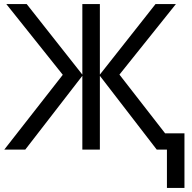

<svg xmlns="http://www.w3.org/2000/svg" viewBox="-20 -734 944 942"><path d="M843 -714 566 -368 790 -80H885V188H799V0H749L470 -362V0H384V-362L104 0H1L288 -367L11 -714H111L384 -368V-714H470V-368L743 -714Z"/></svg>

Font: TSCustom
Style: Regular
Weight: 400
Designer: Monotype Design Team
Foundry: Monotype Imaging Inc.
Version: Version 2.004; ttfautohint (v1.8.3) -l 8 -r 50 -G 200 -x 14 